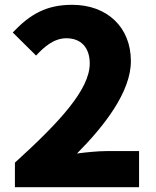

<svg xmlns="http://www.w3.org/2000/svg" viewBox="-20 -778 649 798"><path d="M42 0H558V-150H421C388 -150 337 -145 300 -140C414 -255 524 -396 524 -524C524 -666 424 -758 280 -758C174 -758 106 -720 33 -643L130 -547C165 -585 205 -619 256 -619C315 -619 353 -582 353 -514C353 -406 228 -271 42 -102Z"/></svg>

Font: Noto Sans T Chinese Black
Style: Bold
Weight: 900
Designer: Ryoko NISHIZUKA (kana & ideographs); Paul D. Hunt (Latin, Greek & Cyrillic); Wenlong ZHANG (bopomofo); Sandoll Communica
Foundry: Adobe Systems Incorporated
Version: Version 1.000;PS 1;hotconv 1.0.78;makeotf.lib2.5.61930